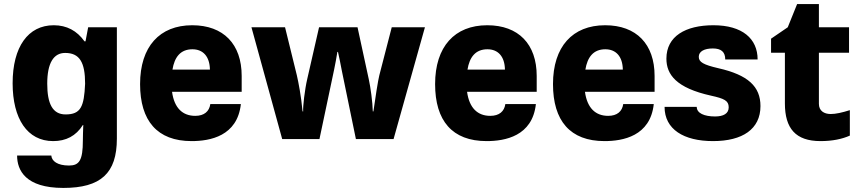

<svg xmlns="http://www.w3.org/2000/svg" viewBox="-20 -683 4226 943"><path d="M291 240C475 240 554 168 554 -2V-549H413L400 -480H395C358 -532 308 -559 244 -559C118 -559 42 -453 42 -274C42 -100 114 10 241 10C304 10 353 -15 387 -69H389C388 -41 387 -13 387 7C387 105 369 130 319 130C262 130 234 108 232 81H64C64 153 105 240 291 240ZM302 -121C238 -121 212 -174 212 -272C212 -373 243 -423 300 -423C371 -423 398 -377 398 -272C393 -159 377 -121 302 -121Z M1167 -310C1167 -466 1078 -559 924 -559C764 -559 668 -454 668 -270C668 -90 752 10 921 10C1011 10 1146 -14 1163 -172H1013C1008 -136 983 -114 939 -114C877 -114 836 -152 825 -232H1167ZM827 -341C837 -402 866 -441 925 -441C977 -441 1010 -406 1011 -341Z M1366 0H1549L1621 -341C1627 -369 1632 -398 1637 -428H1640C1646 -400 1653 -369 1659 -335L1728 0H1913L2067 -549H1904L1843 -313C1838 -296 1821 -189 1814 -136H1811C1810 -181 1800 -255 1791 -295L1736 -549H1547L1489 -295C1477 -244 1467 -158 1469 -136H1466C1459 -212 1446 -278 1438 -313L1380 -549H1215Z M2616 -310C2616 -466 2527 -559 2373 -559C2213 -559 2117 -454 2117 -270C2117 -90 2201 10 2370 10C2460 10 2595 -14 2612 -172H2462C2457 -136 2432 -114 2388 -114C2326 -114 2285 -152 2274 -232H2616ZM2276 -341C2286 -402 2315 -441 2374 -441C2426 -441 2459 -406 2460 -341Z M3195 -310C3195 -466 3106 -559 2952 -559C2792 -559 2696 -454 2696 -270C2696 -90 2780 10 2949 10C3039 10 3174 -14 3191 -172H3041C3036 -136 3011 -114 2967 -114C2905 -114 2864 -152 2853 -232H3195ZM2855 -341C2865 -402 2894 -441 2953 -441C3005 -441 3038 -406 3039 -341Z M3482 10C3627 10 3715 -49 3715 -162C3715 -258 3654 -315 3508 -348C3435 -365 3412 -378 3412 -404C3412 -431 3440 -445 3481 -445C3522 -445 3542 -428 3542 -391H3701C3701 -493 3626 -559 3484 -559C3347 -559 3253 -505 3253 -395C3253 -317 3301 -251 3473 -213C3536 -199 3559 -189 3559 -156C3559 -125 3533 -111 3492 -111C3439 -111 3402 -127 3402 -158H3244C3244 -48 3338 10 3482 10Z M4010 10C4068 10 4116 0 4154 -17V-142C4116 -130 4085 -123 4060 -123C4027 -123 4002 -139 4002 -173V-424H4150V-549H4002V-663H3895L3849 -549L3767 -493V-424H3835V-175C3835 -52 3888 10 4010 10Z"/></svg>

Font: Kathrein 85 Heavy
Style: Regular
Weight: 900
Designer: Lazydogs Typefoundry, based on Open Sans by Ascender Corporation
Foundry: Lazydogs Typefoundry
Version: Version 1.003;PS 001.003;hotconv 1.0.88;makeotf.lib2.5.64775